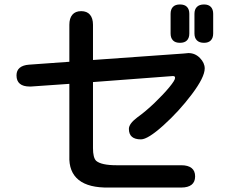

<svg xmlns="http://www.w3.org/2000/svg" viewBox="-20 -811 1040 861"><path d="M344 -761Q370 -761 383.5 -745Q397 -729 397 -700V-542L804 -571L825 -573Q855 -573 876.5 -551Q898 -529 898 -504Q898 -465 840.5 -388.5Q783 -312 713 -249Q643 -186 612 -186Q558 -186 558 -233Q558 -256 595 -284Q634 -312 673.5 -350Q713 -388 739 -419.5Q765 -451 765 -461Q765 -466 763.5 -467.5Q762 -469 757 -470H755L397 -443V-147Q397 -104 411 -90Q434 -70 503 -70H793Q823 -70 839 -57.5Q855 -45 855 -20Q855 5 839 17.5Q823 30 793 30H470Q378 32 333 -4Q288 -40 291 -112V-435L119 -423H113Q84 -423 69 -435.5Q54 -448 54 -473Q54 -495 68.5 -507Q83 -519 110 -521L291 -534V-700Q291 -729 304.5 -745Q318 -761 344 -761ZM745 -749Q745 -769 755.5 -780Q766 -791 787 -791Q808 -791 818.5 -780Q829 -769 829 -749V-661Q829 -641 818.5 -630Q808 -619 787 -619Q766 -619 755.5 -630Q745 -641 745 -661ZM852 -749Q852 -769 863 -780Q874 -791 895 -791Q915 -791 925.5 -780Q936 -769 936 -749V-661Q936 -641 925.5 -630Q915 -619 895 -619Q874 -619 863 -630Q852 -641 852 -661Z"/></svg>

Font: 寒蝉全圆体 Bold
Style: Regular
Weight: 700
Designer: Warren2060
      Designed by Motoya company      

      [Varela Round]
      Joe Prince(Latin component); Avraham Cornf
Foundry: ChillType
Version: Version 3.200